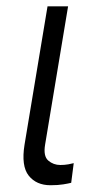

<svg xmlns="http://www.w3.org/2000/svg" viewBox="-20 -565 289 593"><path d="M126.8 -545.5H190.3L119.3 -118.3Q113.3 -82.7 129.1 -69.1Q144.9 -55.4 166.5 -55.4Q179.3 -55.4 191.2 -57.5Q203.1 -59.7 207.7 -61.1L199.9 -0.4Q191.4 1.8 175.4 4.4Q159.4 7.1 136 7.1Q92.3 7.1 68.7 -22.5Q45.1 -52.2 55.8 -118.3Z"/></svg>

Font: Inter Light  BETA
Style: Italic
Weight: 300
Italic angle: 9.39999°
Designer: Rasmus Andersson
Foundry: rsms
Version: Version 3.011;git-f93a4a705